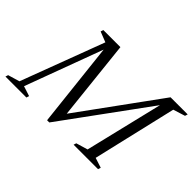

<svg xmlns="http://www.w3.org/2000/svg" viewBox="-155 -960 1260 1260"><g transform="rotate(45 475.0 -330.0)"><path d="M302.5 -600 95.5 -41.5 165 -19 159 0H-35.5L-29.5 -19L51.5 -43L269.5 -622.5L197 -651L203 -670H361.5L425 -78.5H397L827 -670H866V-655L381 9.5H360.5L293.5 -597ZM835 -670H986L980 -651L897 -625L760.5 -41.5L830 -19L824 0H597L603 -19L684 -43Z"/></g></svg>

Font: Newsreader 16pt
Style: Italic
Weight: 400
Italic angle: -17°
Designer: Hugues Gentile
Foundry: Production Type
Version: Version 1.003